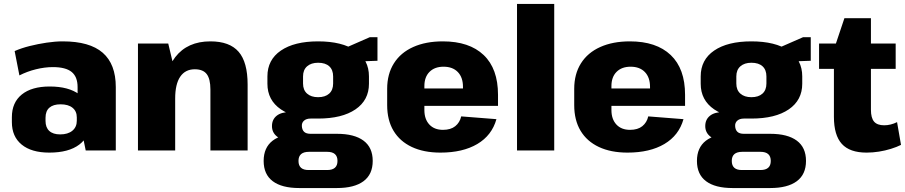

<svg xmlns="http://www.w3.org/2000/svg" viewBox="-20 -760 4572 970"><path d="M372 -201V-320Q372 -372 342 -396.5Q312 -421 247 -421Q206 -421 161.5 -410Q117 -399 78 -379L54 -502Q88 -517 130 -527.5Q172 -538 215.5 -544.5Q259 -551 297 -551Q433 -551 499 -493.5Q565 -436 565 -320V0H413ZM229 11Q139 11 89.5 -29.5Q40 -70 40 -143V-168Q40 -242 90 -282.5Q140 -323 231 -323Q327 -323 380.5 -283Q434 -243 434 -170V-144Q434 -70 380.5 -29.5Q327 11 229 11ZM284 -81Q323 -81 345.5 -99.5Q368 -118 368 -150V-167Q368 -198 346.5 -215.5Q325 -233 286 -233Q249 -233 229.5 -216Q210 -199 210 -165V-149Q210 -116 229 -98.5Q248 -81 284 -81Z M1043 -308Q1043 -361 1024.5 -385.5Q1006 -410 964 -410Q916 -410 890.5 -372.5Q865 -335 865 -262L804 -181V-240Q804 -392 865.5 -471.5Q927 -551 1043 -551Q1140 -551 1185.5 -498.5Q1231 -446 1231 -333V0H1043ZM677 -540H830L865 -393V0H677Z M1587 -161Q1467 -161 1399 -207.5Q1331 -254 1331 -337V-374Q1331 -458 1399 -504.5Q1467 -551 1587 -551Q1708 -551 1776 -504.5Q1844 -458 1844 -374V-337Q1844 -254 1776 -207.5Q1708 -161 1587 -161ZM1492 190Q1404 190 1358 155.5Q1312 121 1312 53Q1312 -14 1357 -49Q1402 -84 1491 -84H1682Q1770 -84 1816.5 -49.5Q1863 -15 1863 53Q1863 121 1816.5 155.5Q1770 190 1682 190ZM1633 99Q1685 99 1685 53Q1685 7 1633 7H1541Q1488 7 1488 53Q1488 100 1541 99ZM1444 -51Q1403 -51 1378.5 -71Q1354 -91 1354 -123Q1354 -156 1377.5 -175Q1401 -194 1445 -194H1587V-161H1549Q1528 -161 1516 -150.5Q1504 -140 1505 -123Q1506 -104 1516.5 -94Q1527 -84 1549 -84H1587V-51ZM1587 -269Q1623 -269 1643 -287Q1663 -305 1663 -338V-374Q1663 -407 1643.5 -425Q1624 -443 1587 -443Q1552 -443 1531.5 -425Q1511 -407 1511 -374V-338Q1511 -305 1531.5 -287Q1552 -269 1587 -269ZM1695 -505 1848 -572H1887V-453L1695 -446Z M2205 11Q2121 11 2060.5 -17.5Q2000 -46 1968 -99.5Q1936 -153 1936 -229V-311Q1936 -386 1970 -440Q2004 -494 2067.5 -522.5Q2131 -551 2217 -551Q2351 -551 2423.5 -482Q2496 -413 2496 -281V-225H2090V-313H2348L2319 -279V-321Q2319 -369 2293 -396Q2267 -423 2221 -423Q2176 -423 2150 -397Q2124 -371 2124 -325V-204Q2124 -158 2149 -131Q2174 -104 2218 -104Q2257 -104 2280 -122.5Q2303 -141 2310 -172L2488 -158Q2465 -76 2391.5 -32.5Q2318 11 2205 11Z M2780 -740V0H2592V-740Z M3150 11Q3066 11 3005.5 -17.5Q2945 -46 2913 -99.5Q2881 -153 2881 -229V-311Q2881 -386 2915 -440Q2949 -494 3012.5 -522.5Q3076 -551 3162 -551Q3296 -551 3368.5 -482Q3441 -413 3441 -281V-225H3035V-313H3293L3264 -279V-321Q3264 -369 3238 -396Q3212 -423 3166 -423Q3121 -423 3095 -397Q3069 -371 3069 -325V-204Q3069 -158 3094 -131Q3119 -104 3163 -104Q3202 -104 3225 -122.5Q3248 -141 3255 -172L3433 -158Q3410 -76 3336.5 -32.5Q3263 11 3150 11Z M3776 -161Q3656 -161 3588 -207.5Q3520 -254 3520 -337V-374Q3520 -458 3588 -504.5Q3656 -551 3776 -551Q3897 -551 3965 -504.5Q4033 -458 4033 -374V-337Q4033 -254 3965 -207.5Q3897 -161 3776 -161ZM3681 190Q3593 190 3547 155.5Q3501 121 3501 53Q3501 -14 3546 -49Q3591 -84 3680 -84H3871Q3959 -84 4005.5 -49.5Q4052 -15 4052 53Q4052 121 4005.5 155.5Q3959 190 3871 190ZM3822 99Q3874 99 3874 53Q3874 7 3822 7H3730Q3677 7 3677 53Q3677 100 3730 99ZM3633 -51Q3592 -51 3567.5 -71Q3543 -91 3543 -123Q3543 -156 3566.5 -175Q3590 -194 3634 -194H3776V-161H3738Q3717 -161 3705 -150.5Q3693 -140 3694 -123Q3695 -104 3705.5 -94Q3716 -84 3738 -84H3776V-51ZM3776 -269Q3812 -269 3832 -287Q3852 -305 3852 -338V-374Q3852 -407 3832.5 -425Q3813 -443 3776 -443Q3741 -443 3720.5 -425Q3700 -407 3700 -374V-338Q3700 -305 3720.5 -287Q3741 -269 3776 -269ZM3884 -505 4037 -572H4076V-453L3884 -446Z M4358 11Q4273 11 4233 -33Q4193 -77 4193 -170V-510L4246 -668H4380V-206Q4380 -164 4396 -145.5Q4412 -127 4447 -127Q4463 -127 4479.5 -131Q4496 -135 4512 -143L4532 -28Q4510 -17 4481 -8Q4452 1 4420.5 6Q4389 11 4358 11ZM4118 -540H4505V-412H4118Z"/></svg>

Font: Pathway Extreme SemiCondensed ExtraBold
Style: Regular
Weight: 800
Width: 4
Version: Version 1.001;gftools[0.9.26]